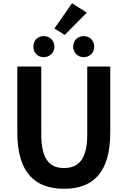

<svg xmlns="http://www.w3.org/2000/svg" viewBox="-20 -1152 788 1186"><path d="M375 14C556 14 661 -87 661 -333V-741H519V-320C519 -166 463 -114 375 -114C289 -114 235 -166 235 -320V-741H87V-333C87 -87 195 14 375 14ZM250 -799C288 -799 316 -827 316 -864C316 -901 288 -929 250 -929C212 -929 186 -901 186 -864C186 -827 212 -799 250 -799ZM380 -936 516 -1074 425 -1132 316 -976ZM497 -799C535 -799 562 -827 562 -864C562 -901 535 -929 497 -929C459 -929 432 -901 432 -864C432 -827 459 -799 497 -799Z"/></svg>

Font: Noto Sans HK
Style: Bold
Weight: 700
Designer: Ryoko NISHIZUKA 西塚涼子 (kana, bopomofo & ideographs); Paul D. Hunt (Latin, Greek & Cyrillic); Sandoll Communications 산돌커뮤니
Foundry: Adobe
Version: Version 2.002;hotconv 1.0.116;makeotfexe 2.5.65601